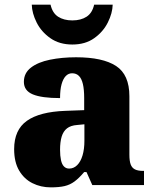

<svg xmlns="http://www.w3.org/2000/svg" viewBox="-20 -798 666 828"><path d="M199 10Q156 10 120 -8Q84 -26 62.5 -62.5Q41 -99 41 -155Q41 -238 96 -277Q151 -316 262 -320L343 -323V-375Q343 -412 337.5 -435.5Q332 -459 320.5 -470.5Q309 -482 291 -482Q275 -482 263.5 -470Q252 -458 245.5 -434.5Q239 -411 239 -375Q160 -375 121.5 -391Q83 -407 83 -445Q83 -483 113.5 -506.5Q144 -530 195.5 -540.5Q247 -551 308 -551Q423 -551 480.5 -513.5Q538 -476 538 -383V-131Q538 -104 543.5 -89Q549 -74 562 -67.5Q575 -61 597 -61H601V0H378L353 -56H343Q321 -30 301.5 -15.5Q282 -1 258.5 4.5Q235 10 199 10ZM278 -71Q298 -71 313 -86Q328 -101 336 -128Q344 -155 344 -191V-262L313 -259Q285 -257 269 -244.5Q253 -232 246 -209Q239 -186 239 -152Q239 -126 243 -107.5Q247 -89 256 -80Q265 -71 278 -71ZM292 -606Q236 -606 197 -633.5Q158 -661 138 -701Q118 -741 117 -778H198Q206 -742 230.5 -726Q255 -710 292 -710Q329 -710 353.5 -726Q378 -742 386 -778H466Q465 -741 445 -701Q425 -661 386.5 -633.5Q348 -606 292 -606Z"/></svg>

Font: Noto Serif Khmer Black
Style: Regular
Weight: 900
Version: Version 2.003